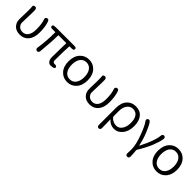

<svg xmlns="http://www.w3.org/2000/svg" viewBox="298 -1901 3448 3448"><g transform="rotate(45 2021.5 -177.5)"><path d="M276 13Q181 13 129 -39Q74 -93 74 -174Q74 -198 74 -222L78 -371Q78 -395 78 -419Q78 -484 74 -509Q70 -534 108 -541Q146 -548 156 -501Q157 -497 157 -439Q157 -415 156 -391L151 -218Q150 -194 150 -170Q150 -122 188 -86Q221 -55 277 -55Q341 -55 379 -106Q420 -162 420 -266Q420 -405 391 -485Q374 -530 413 -544Q451 -557 467 -512Q502 -410 502 -268Q502 -134 438 -59Q377 13 276 13Z M1106 8Q1080 13 1053 13Q1021 13 994.5 -19Q968 -51 968 -115L974 -467Q974 -472 969 -472H777Q772 -472 772 -467Q772 -309 746 -42Q741 7 700 1Q659 -4 666 -52Q696 -242 696 -467Q696 -472 691 -472H618Q571 -472 570 -503Q569 -535 608 -537L622 -538Q647 -540 672 -540H1114Q1162 -540 1162 -506Q1162 -472 1114 -472H1059Q1053 -472 1053 -466Q1044 -309 1044 -109Q1044 -55 1095 -58Q1140 -61 1148 -31Q1156 -1 1106 8Z M1303 -61Q1232 -138 1232 -270Q1232 -402 1303 -480Q1371 -554 1475.5 -554Q1580 -554 1648 -480Q1719 -402 1719 -270.5Q1719 -139 1648 -61Q1580 13 1475.5 13Q1371 13 1303 -61ZM1358.5 -113Q1401 -55 1475.5 -55Q1550 -55 1592.5 -113Q1635 -171 1635 -269.5Q1635 -368 1592.5 -426.5Q1550 -485 1475.5 -485Q1401 -485 1358.5 -426.5Q1316 -368 1316 -269.5Q1316 -171 1358.5 -113Z M2048 13Q1953 13 1901 -39Q1846 -93 1846 -174Q1846 -198 1846 -222L1850 -371Q1850 -395 1850 -419Q1850 -484 1846 -509Q1842 -534 1880 -541Q1918 -548 1928 -501Q1929 -497 1929 -439Q1929 -415 1928 -391L1923 -218Q1922 -194 1922 -170Q1922 -122 1960 -86Q1993 -55 2049 -55Q2113 -55 2151 -106Q2192 -162 2192 -266Q2192 -405 2163 -485Q2146 -530 2185 -544Q2223 -557 2239 -512Q2274 -410 2274 -268Q2274 -134 2210 -59Q2149 13 2048 13Z M2466 199Q2426 199 2426 151V-279Q2426 -411 2495 -486Q2559 -554 2661 -554Q2772 -554 2831.5 -481Q2891 -408 2891 -279Q2891 -146 2822 -64Q2758 13 2668 13Q2569 13 2505 -62Q2502 -66 2502 -61L2506 150Q2507 198 2466 199ZM2657 -56Q2721 -56 2764 -117Q2807 -178 2807 -278Q2807 -374 2772 -427Q2734 -485 2658 -485Q2592 -485 2550 -433Q2503 -376 2503 -274V-148Q2503 -132 2513 -120Q2540 -88 2582 -70Q2614 -56 2657 -56Z M3189 198Q3147 198 3148 150L3150 91Q3151 67 3151 43Q3151 -67 3083 -249Q3018 -422 2973 -481Q2944 -519 2975 -543Q3006 -566 3035 -527Q3071 -477 3122 -353Q3176 -220 3197 -104Q3198 -97 3200.5 -97Q3203 -97 3208 -107Q3337 -356 3349 -495Q3353 -543 3393 -539Q3433 -534 3426 -486Q3413 -403 3365.5 -284.5Q3318 -166 3227 -18Q3219 -4 3221 12Q3230 84 3230 151Q3230 199 3189 198Z M3574 -61Q3503 -138 3503 -270Q3503 -402 3574 -480Q3642 -554 3746.5 -554Q3851 -554 3919 -480Q3990 -402 3990 -270.5Q3990 -139 3919 -61Q3851 13 3746.5 13Q3642 13 3574 -61ZM3629.5 -113Q3672 -55 3746.5 -55Q3821 -55 3863.5 -113Q3906 -171 3906 -269.5Q3906 -368 3863.5 -426.5Q3821 -485 3746.5 -485Q3672 -485 3629.5 -426.5Q3587 -368 3587 -269.5Q3587 -171 3629.5 -113Z"/></g></svg>

Font: Resource Han Rounded JP Normal
Style: Regular
Weight: 350
Designer: Cyano Hao (round all glyphs); Ryoko NISHIZUKA 西塚涼子 (kana, bopomofo & ideographs); Paul D. Hunt (Latin, Greek & Cyrillic)
Foundry: Cyano Hao
Version: 0.990